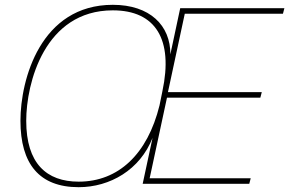

<svg xmlns="http://www.w3.org/2000/svg" viewBox="-20 -764 1202 798"><path d="M1162 -730H729L688 -538C689 -658 603 -744 449 -744C149 -744 65 -434 65 -262C65 -83 143 14 307 14C437 14 562 -58 614 -191L573 0H1016L1022 -23H602L674 -358H1062L1068 -381H678L748 -707H1156ZM89 -262C89 -418 165 -721 449 -721C627 -721 701 -600 655 -385L643 -326C593 -123 472 -9 307 -9C173 -9 89 -85 89 -262Z"/></svg>

Font: Nacelle Thin
Style: Italic
Weight: 100
Italic angle: -12°
Designer: Sora Sagano
Foundry: Sora Sagano
Version: Version 1.000;FEAKit 1.0